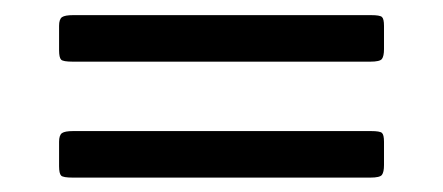

<svg xmlns="http://www.w3.org/2000/svg" viewBox="-20 -518 600 260"><path d="M79 -497.5H482.5Q494.5 -497.5 497.2 -495Q500 -492.5 500 -483V-451.5Q500 -442 497.2 -438.2Q494.5 -434.5 481.5 -434.5H78.5Q65.5 -434.5 62.8 -437.2Q60 -440 60 -450V-483Q60 -492 64 -494.8Q68 -497.5 79 -497.5ZM79 -340.5H482.5Q494.5 -340.5 497.2 -338Q500 -335.5 500 -326V-294.5Q500 -285 497.2 -281.2Q494.5 -277.5 481.5 -277.5H78.5Q65.5 -277.5 62.8 -280.2Q60 -283 60 -293V-326Q60 -335 64 -337.8Q68 -340.5 79 -340.5Z"/></svg>

Font: Besley Medium
Style: Regular
Weight: 500
Designer: Owen Earl
Foundry: indestructible type*
Version: Version 2.001; ttfautohint (v1.8.3)